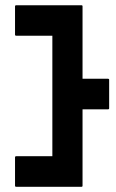

<svg xmlns="http://www.w3.org/2000/svg" viewBox="-20 -716 446 736"><path d="M292.5 0H42.5Q37.6 0 37.6 -3.9V-112.8Q37.6 -117.2 42.5 -117.2H180.7V-579.1H42.5Q37.6 -579.1 37.6 -583V-691.9Q37.6 -695.8 42.5 -695.8H292.5Q296.4 -695.8 296.4 -691.9V-414.1H393.6Q398.4 -414.1 398.4 -410.2V-300.8Q398.4 -296.9 393.6 -296.9H296.4V-3.9Q296.4 0 292.5 0Z"/></svg>

Font: WRV
Style: Display
Weight: 400
Designer: Will Viles x Danh Hong
Version: Version 8.001; ttfautohint (v1.8.3)